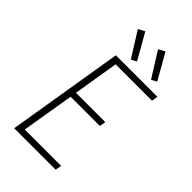

<svg xmlns="http://www.w3.org/2000/svg" viewBox="-283 -1051 1143 1143"><g transform="rotate(45 288.0 -480.0)"><path d="M80 0H429L436 -39H130L185 -370H431L438 -409H191L238 -696H544L551 -735H201ZM452 -780 486 -798 394 -960 353 -938ZM282 -780 316 -798 224 -960 183 -938Z"/></g></svg>

Font: Iosevka Sparkle XLtObl
Style: Regular
Weight: 200
Italic angle: -9°
Designer: Belleve Invis
Foundry: Belleve Invis
Version: Version 4.5.0; ttfautohint (v1.8.3)